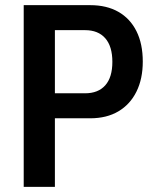

<svg xmlns="http://www.w3.org/2000/svg" viewBox="-20 -725 610 745"><path d="M72 0V-705H330Q394 -705 439.5 -679Q485 -653 509.5 -604Q534 -555 534 -486Q534 -419 509.5 -369.5Q485 -320 439.5 -293Q394 -266 330 -266H193V0ZM193 -363H310Q361 -363 388.5 -394Q416 -425 416 -485Q416 -545 388.5 -576.5Q361 -608 310 -608H193Z"/></svg>

Font: Nunito Sans 10pt Condensed
Style: Bold
Weight: 700
Width: 3
Designer: Vernon Adams
Foundry: Vernon Adams
Version: Version 3.101;gftools[0.9.27]